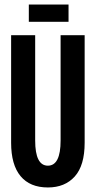

<svg xmlns="http://www.w3.org/2000/svg" viewBox="-20 -815 422 846"><path d="M191 11Q112 11 70.5 -39Q29 -89 29 -186V-660H135V-196Q135 -85 191 -85Q247 -85 247 -196V-660H353V-186Q353 -86 309.5 -37.5Q266 11 191 11ZM107 -719V-795H282V-719Z"/></svg>

Font: Bricolage Grotesque 96pt Condensed Medium
Style: Regular
Weight: 500
Width: 3
Designer: Mathieu Triay
Foundry: Atelier Triay
Version: Version 1.001; ttfautohint (v1.8.4.7-5d5b);gftools[0.9.33.de